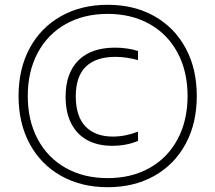

<svg xmlns="http://www.w3.org/2000/svg" viewBox="-20 -771 900 802"><path d="M57.5 -370Q57.5 -483.5 104 -569.8Q150.5 -656 235 -703.5Q319.5 -751 430 -751Q540.5 -751 624.8 -703.5Q709 -656 755.5 -569.8Q802 -483.5 802 -370Q802 -256.5 755.5 -170.2Q709 -84 624.8 -36.5Q540.5 11 430 11Q319.5 11 235 -36.5Q150.5 -84 104 -170.2Q57.5 -256.5 57.5 -370ZM763.5 -370Q763.5 -472.5 722 -550.2Q680.5 -628 605 -670.5Q529.5 -713 430 -713Q330 -713 254.5 -670.5Q179 -628 137.5 -550.2Q96 -472.5 96 -370Q96 -267.5 137.5 -189.8Q179 -112 254.5 -69.5Q330 -27 430 -27Q529.5 -27 605 -69.5Q680.5 -112 722 -189.8Q763.5 -267.5 763.5 -370ZM254 -367Q254 -465.5 307.5 -518.8Q361 -572 460.5 -572Q511.5 -572 556.5 -558V-520Q507.5 -533.5 462 -533.5Q381 -533.5 338.8 -492.8Q296.5 -452 296.5 -369Q296.5 -285 337.2 -242.8Q378 -200.5 451.5 -200.5Q502.5 -200.5 556.5 -221V-182.5Q509 -162 448 -162Q389 -162 345.5 -185.2Q302 -208.5 278 -254.5Q254 -300.5 254 -367Z"/></svg>

Font: Encode Sans ExtraLight
Style: Regular
Weight: 275
Designer: Multiple Designers
Foundry: Impallari Type
Version: Version 2.000